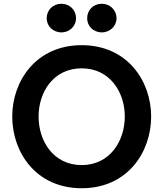

<svg xmlns="http://www.w3.org/2000/svg" viewBox="-20 -990 868 1020"><path d="M521 -818C565 -818 599 -852 599 -893C599 -936 565 -970 521 -970C475 -970 443 -936 443 -893C443 -852 475 -818 521 -818ZM306 -818C351 -818 384 -852 384 -893C384 -936 351 -970 306 -970C261 -970 228 -936 228 -893C228 -852 261 -818 306 -818ZM414 10C657 10 783 -181 783 -371C783 -559 657 -750 414 -750C171 -750 45 -559 45 -371C45 -181 171 10 414 10ZM414 -113C264 -113 185 -240 185 -371C185 -501 264 -627 414 -627C563 -627 643 -501 643 -371C643 -240 563 -113 414 -113Z"/></svg>

Font: Be Vietnam Pro SemiBold
Style: Regular
Weight: 600
Designer: Lam Bao, Tony Le, Vietanh Nguyen
Foundry: Yellow Type Foundry
Version: Version 1.002